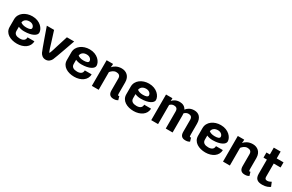

<svg xmlns="http://www.w3.org/2000/svg" viewBox="162 -1929 4926 3243"><g transform="rotate(30 2625.0 -308.0)"><path d="M295.8 -516.7C165.8 -516.7 50 -440 50 -316.7V-166.7C50 -43.3 167.5 16.7 295.8 16.7C424.2 16.7 533.3 -51.7 533.3 -166.7H400C400 -109.2 359.2 -83.3 295.8 -83.3C232.5 -83.3 183.3 -105.8 183.3 -166.7V-248.3C213.3 -235 250.8 -225 295.8 -225C451.7 -225 533.3 -279.2 533.3 -333.3C533.3 -410.8 449.2 -516.7 295.8 -516.7ZM184.2 -332.5C191.7 -385.8 234.2 -416.7 295.8 -416.7C356.7 -416.7 391.7 -377.5 391.7 -341.7C391.7 -311.7 352.5 -300 295.8 -300C243.3 -300 208.3 -314.2 184.2 -332.5Z M850 8.3C908.3 8.3 940.8 -29.2 958.3 -62.5C977.5 -100 1116.7 -500 1116.7 -500H975L904.2 -275C904.2 -275 861.7 -125 850 -125C838.3 -125 795.8 -275 795.8 -275L725 -500H583.3C583.3 -500 722.5 -100 741.7 -62.5C759.2 -29.2 791.7 8.3 850 8.3Z M1412.5 -516.7C1282.5 -516.7 1166.7 -440 1166.7 -316.7V-166.7C1166.7 -43.3 1284.2 16.7 1412.5 16.7C1540.8 16.7 1650 -51.7 1650 -166.7H1516.7C1516.7 -109.2 1475.8 -83.3 1412.5 -83.3C1349.2 -83.3 1300 -105.8 1300 -166.7V-248.3C1330 -235 1367.5 -225 1412.5 -225C1568.3 -225 1650 -279.2 1650 -333.3C1650 -410.8 1565.8 -516.7 1412.5 -516.7ZM1300.8 -332.5C1308.3 -385.8 1350.8 -416.7 1412.5 -416.7C1473.3 -416.7 1508.3 -377.5 1508.3 -341.7C1508.3 -311.7 1469.2 -300 1412.5 -300C1360 -300 1325 -314.2 1300.8 -332.5Z M1883.3 0V-345.8C1910.8 -379.2 1947.5 -408.3 1991.7 -408.3C2034.2 -408.3 2075 -393.3 2075 -333.3V-100C2075 -35 2101.7 8.3 2175 8.3C2222.5 8.3 2240 -3.3 2258.3 -12.5L2237.5 -83.3C2237.5 -83.3 2228.3 -76.7 2220.8 -79.2C2211.7 -82.5 2208.3 -90 2208.3 -116.7V-333.3C2208.3 -453.3 2129.2 -508.3 2041.7 -508.3C1957.5 -508.3 1902.5 -470 1870 -432.5C1872.5 -444.2 1874.2 -458.3 1875 -475V-500H1750V0Z M2570.8 -516.7C2440.8 -516.7 2325 -440 2325 -316.7V-166.7C2325 -43.3 2442.5 16.7 2570.8 16.7C2699.2 16.7 2808.3 -51.7 2808.3 -166.7H2675C2675 -109.2 2634.2 -83.3 2570.8 -83.3C2507.5 -83.3 2458.3 -105.8 2458.3 -166.7V-248.3C2488.3 -235 2525.8 -225 2570.8 -225C2726.7 -225 2808.3 -279.2 2808.3 -333.3C2808.3 -410.8 2724.2 -516.7 2570.8 -516.7ZM2459.2 -332.5C2466.7 -385.8 2509.2 -416.7 2570.8 -416.7C2631.7 -416.7 2666.7 -377.5 2666.7 -341.7C2666.7 -311.7 2627.5 -300 2570.8 -300C2518.3 -300 2483.3 -314.2 2459.2 -332.5Z M3458.3 -508.3C3380 -508.3 3333.3 -471.7 3304.2 -434.2C3279.2 -484.2 3232.5 -508.3 3175 -508.3C3105 -508.3 3060 -478.3 3030.8 -445C3031.7 -454.2 3033.3 -464.2 3033.3 -475V-500H2908.3V0H3041.7V-373.3C3060.8 -394.2 3085 -408.3 3116.7 -408.3C3157.5 -408.3 3191.7 -393.3 3191.7 -333.3V0H3325V-333.3C3325 -346.7 3324.2 -359.2 3322.5 -370.8C3342.5 -392.5 3367.5 -408.3 3400 -408.3C3440.8 -408.3 3475 -393.3 3475 -333.3V-100C3475 -35 3501.7 8.3 3575 8.3C3622.5 8.3 3640 -3.3 3658.3 -12.5L3637.5 -83.3C3637.5 -83.3 3628.3 -76.7 3620.8 -79.2C3611.7 -82.5 3608.3 -90 3608.3 -116.7V-333.3C3608.3 -453.3 3545.8 -508.3 3458.3 -508.3Z M3970.8 -516.7C3840.8 -516.7 3725 -440 3725 -316.7V-166.7C3725 -43.3 3842.5 16.7 3970.8 16.7C4099.2 16.7 4208.3 -51.7 4208.3 -166.7H4075C4075 -109.2 4034.2 -83.3 3970.8 -83.3C3907.5 -83.3 3858.3 -105.8 3858.3 -166.7V-248.3C3888.3 -235 3925.8 -225 3970.8 -225C4126.7 -225 4208.3 -279.2 4208.3 -333.3C4208.3 -410.8 4124.2 -516.7 3970.8 -516.7ZM3859.2 -332.5C3866.7 -385.8 3909.2 -416.7 3970.8 -416.7C4031.7 -416.7 4066.7 -377.5 4066.7 -341.7C4066.7 -311.7 4027.5 -300 3970.8 -300C3918.3 -300 3883.3 -314.2 3859.2 -332.5Z M4441.7 0V-345.8C4469.2 -379.2 4505.8 -408.3 4550 -408.3C4592.5 -408.3 4633.3 -393.3 4633.3 -333.3V-100C4633.3 -35 4660 8.3 4733.3 8.3C4780.8 8.3 4798.3 -3.3 4816.7 -12.5L4795.8 -83.3C4795.8 -83.3 4786.7 -76.7 4779.2 -79.2C4770 -82.5 4766.7 -90 4766.7 -116.7V-333.3C4766.7 -453.3 4687.5 -508.3 4600 -508.3C4515.8 -508.3 4460.8 -470 4428.3 -432.5C4430.8 -444.2 4432.5 -458.3 4433.3 -475V-500H4308.3V0Z M4933.3 -125C4933.3 -29.2 4978.3 8.3 5075 8.3C5152.5 8.3 5195 -15.8 5225 -35.8L5191.7 -116.7C5174.2 -105.8 5144.2 -91.7 5116.7 -91.7C5082.5 -91.7 5066.7 -105.8 5066.7 -141.7V-400H5200V-500H5066.7V-633.3H4933.3V-500H4866.7V-400H4933.3Z"/></g></svg>

Font: BoonHome
Style: Bold
Weight: 700
Designer: Sungsit Sawaiwan
Foundry: Sungsit Sawaiwan
Version: Version 0.2